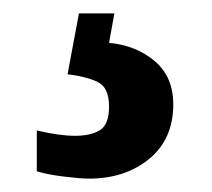

<svg xmlns="http://www.w3.org/2000/svg" viewBox="-20 -29 317 287"><path d="M113 238Q101 238 76 235Q51 232 35 227V166Q69 174 92 174Q116 174 129.5 165.5Q143 157 143 130Q143 101 125 93Q107 85 81 82L98 -9H151L143 35Q184 39 211.5 62.5Q239 86 239 127Q239 179 203 208.5Q167 238 113 238Z"/></svg>

Font: Noto Serif Armenian ExtraCondensed Black
Style: Regular
Weight: 900
Width: 2
Designer: Monotype Design Team
Foundry: Monotype Imaging Inc.
Version: Version 2.008; ttfautohint (v1.8.4.7-5d5b)